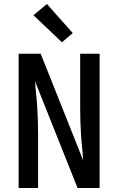

<svg xmlns="http://www.w3.org/2000/svg" viewBox="-20 -938 590 958"><path d="M73 0V-670H183L395 -138Q393 -171 389.5 -204Q386 -237 384 -270Q382 -303 381 -336Q380 -369 380 -402V-670H477V0H367L155 -532Q157 -499 160.5 -466Q164 -433 166 -400Q168 -367 169 -334Q170 -301 170 -268V0ZM289 -727 147 -862 214 -918 343 -773Z"/></svg>

Font: Lode Dark Term
Style: Bold
Weight: 700
Monospace: yes
Designer: Belleve Invis
Foundry: Belleve Invis
Version: Version 29.2.0